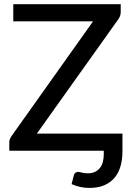

<svg xmlns="http://www.w3.org/2000/svg" viewBox="-20 -738 650 940"><path d="M571 -717.5V-679.5Q571 -661 560.5 -645.5L160.5 -84H579.5V3.5Q579.5 42.5 570.2 75.2Q561 108 541.2 131.8Q521.5 155.5 491 168.8Q460.5 182 418 182Q394.5 182 373.8 177.5Q353 173 330.5 163.5L341 122Q344 110.5 350.5 107Q357 103.5 362.5 103.5Q369 103.5 380.5 107Q392 110.5 409.5 110.5Q430 110.5 444.8 103.5Q459.5 96.5 469.2 84.2Q479 72 483.5 55Q488 38 488 18V0H25.5V-40.5Q25.5 -49 28.2 -56.2Q31 -63.5 35.5 -70.5L435.5 -633.5H45V-717.5Z"/></svg>

Font: Lato Medium
Style: Regular
Weight: 500
Designer: Lukasz Dziedzic
Foundry: tyPoland Lukasz Dziedzic
Version: Version 2.006; 2014-01-15